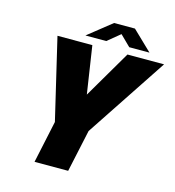

<svg xmlns="http://www.w3.org/2000/svg" viewBox="-127 -1001 1013 1109"><g transform="rotate(15 379.0 -447.0)"><path d="M758.5 -737.5 437 -252.5 382.5 0H181.5L235.5 -252.5L121 -737.5H329.5L389 -346H310L539.5 -737.5ZM276.5 -781 418 -893.5H542.5L659.5 -781H538.5L452.5 -865.5H504L401 -781Z"/></g></svg>

Font: Epilogue Black
Style: Italic
Weight: 900
Italic angle: -12°
Designer: Tyler Finck
Foundry: Etcetera Type Co
Version: Version 2.111